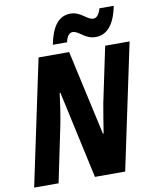

<svg xmlns="http://www.w3.org/2000/svg" viewBox="-98 -1001 874 1076"><g transform="rotate(-10 338.5 -463.0)"><path d="M250 -770H331C338 -805 354 -821 371 -821C407 -821 434 -771 494 -771C553 -771 602 -812 624 -926H543C532 -890 518 -875 499 -875C464 -875 436 -925 377 -925C308 -925 269 -868 250 -770ZM8 0H147L212 -313C223 -364 236 -456 241 -498H245L354 0H526L677 -714H538L472 -400C463 -354 451 -273 444 -231H440L333 -714H159Z"/></g></svg>

Font: Noto Sans Display SemiCondensed Extra
Style: Italic
Weight: 800
Width: 4
Italic angle: -12°
Designer: Monotype Design Team
Foundry: Monotype Imaging Inc.
Version: Version 1.900